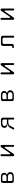

<svg xmlns="http://www.w3.org/2000/svg" viewBox="3229 -3758 542 7040"><g transform="rotate(-90 3500.0 -238.0)"><path d="M678.7 -46.9Q710 -78.1 710 -130.9Q710 -210.9 628.9 -247.1L611.3 -254.9Q636.7 -269.5 642.6 -273.4Q668.9 -293.9 678.7 -317.4Q685.5 -334 685.5 -353.5Q685.5 -405.3 656.2 -434.6Q616.2 -474.6 518.6 -474.6H380.9Q352.5 -474.6 333 -455.1Q313.5 -435.5 313.5 -408.2V-69.3Q313.5 -41 333 -21.5Q352.5 -2 380.9 -2H530.3Q635.7 -3.9 678.7 -46.9ZM616.2 -349.6Q616.2 -299.8 576.2 -281.2Q553.7 -270.5 518.6 -270.5H382.8V-384.8Q383.8 -402.3 394 -412.6Q404.3 -422.9 422.9 -423.8H518.6Q605.5 -423.8 615.2 -364.3Q616.2 -357.4 616.2 -349.6ZM382.8 -218.8H510.7Q578.1 -218.8 602.5 -205.1Q640.6 -186.5 640.6 -135.7Q640.6 -101.6 620.1 -81.1Q592.8 -53.7 531.2 -53.7H422.9Q388.7 -54.7 383.8 -86.9Q382.8 -89.8 382.8 -92.8Z M1636.7 -312.5V-27.3Q1636.7 6.8 1663.1 10.7Q1667 11.7 1671.9 11.7Q1688.5 11.7 1696.3 3.9Q1706.1 -5.9 1706.1 -27.3V-438.5Q1706.1 -466.8 1694.3 -478.5Q1683.6 -489.3 1664.1 -489.3Q1636.7 -489.3 1619.1 -462.9Q1404.3 -150.4 1403.3 -148.4Q1394.5 -137.7 1385.3 -137.7Q1376 -137.7 1371.6 -142.1Q1367.2 -146.5 1365.7 -151.9Q1364.3 -157.2 1364.3 -164.1V-450.2Q1364.3 -471.7 1355.5 -480.5Q1346.7 -489.3 1329.1 -489.3Q1311.5 -489.3 1302.7 -480.5Q1293.9 -471.7 1293.9 -450.2V-39.1Q1293.9 -10.7 1305.7 1Q1316.4 11.7 1336.4 11.7Q1356.4 11.7 1370.1 -2.9L1380.9 -14.6L1597.7 -330.1Q1605.5 -339.8 1616.2 -339.8Q1624 -339.8 1628.9 -335L1632.8 -330.1Q1636.7 -323.2 1636.7 -312.5Z M2331.1 -349.6Q2331.1 -259.8 2438.5 -237.3L2482.4 -227.5L2438.5 -217.8Q2390.6 -207 2373 -190.4Q2354.5 -173.8 2331.1 -133.8Q2307.6 -93.8 2291 -58.6Q2273.4 -20.5 2272.5 -11.7Q2272.5 -1 2278.3 4.9Q2286.1 12.7 2306.6 12.7Q2328.1 12.7 2341.8 -10.7L2415 -156.2Q2449.2 -201.2 2529.3 -203.1H2636.7V-26.4Q2636.7 -4.9 2645.5 3.9Q2654.3 12.7 2671.4 12.7Q2688.5 12.7 2696.3 4.9Q2706.1 -4.9 2706.1 -26.4V-407.2Q2706.1 -434.6 2686 -454.6Q2666 -474.6 2635.7 -474.6H2492.2Q2413.1 -473.6 2371.1 -438.5L2364.3 -431.6Q2331.1 -398.4 2331.1 -349.6ZM2636.7 -254.9H2512.7Q2451.2 -254.9 2422.9 -283.2Q2400.4 -305.7 2400.4 -343.8Q2400.4 -375 2419.9 -394.5Q2448.2 -422.9 2518.6 -422.9H2585.9Q2610.4 -421.9 2623 -409.2Q2635.7 -396.5 2636.7 -372.1Z M3678.7 -46.9Q3710 -78.1 3710 -130.9Q3710 -210.9 3628.9 -247.1L3611.3 -254.9Q3636.7 -269.5 3642.6 -273.4Q3668.9 -293.9 3678.7 -317.4Q3685.5 -334 3685.5 -353.5Q3685.5 -405.3 3656.2 -434.6Q3616.2 -474.6 3518.6 -474.6H3380.9Q3352.5 -474.6 3333 -455.1Q3313.5 -435.5 3313.5 -408.2V-69.3Q3313.5 -41 3333 -21.5Q3352.5 -2 3380.9 -2H3530.3Q3635.7 -3.9 3678.7 -46.9ZM3616.2 -349.6Q3616.2 -299.8 3576.2 -281.2Q3553.7 -270.5 3518.6 -270.5H3382.8V-384.8Q3383.8 -402.3 3394 -412.6Q3404.3 -422.9 3422.9 -423.8H3518.6Q3605.5 -423.8 3615.2 -364.3Q3616.2 -357.4 3616.2 -349.6ZM3382.8 -218.8H3510.7Q3578.1 -218.8 3602.5 -205.1Q3640.6 -186.5 3640.6 -135.7Q3640.6 -101.6 3620.1 -81.1Q3592.8 -53.7 3531.2 -53.7H3422.9Q3388.7 -54.7 3383.8 -86.9Q3382.8 -89.8 3382.8 -92.8Z M4636.7 -312.5V-27.3Q4636.7 6.8 4663.1 10.7Q4667 11.7 4671.9 11.7Q4688.5 11.7 4696.3 3.9Q4706.1 -5.9 4706.1 -27.3V-438.5Q4706.1 -466.8 4694.3 -478.5Q4683.6 -489.3 4664.1 -489.3Q4636.7 -489.3 4619.1 -462.9Q4404.3 -150.4 4403.3 -148.4Q4394.5 -137.7 4385.3 -137.7Q4376 -137.7 4371.6 -142.1Q4367.2 -146.5 4365.7 -151.9Q4364.3 -157.2 4364.3 -164.1V-450.2Q4364.3 -471.7 4355.5 -480.5Q4346.7 -489.3 4329.1 -489.3Q4311.5 -489.3 4302.7 -480.5Q4293.9 -471.7 4293.9 -450.2V-39.1Q4293.9 -10.7 4305.7 1Q4316.4 11.7 4336.4 11.7Q4356.4 11.7 4370.1 -2.9L4380.9 -14.6L4597.7 -330.1Q4605.5 -339.8 4616.2 -339.8Q4624 -339.8 4628.9 -335L4632.8 -330.1Q4636.7 -323.2 4636.7 -312.5Z M5637.7 -27.3Q5637.7 0 5653.3 7.8Q5661.1 11.7 5672.9 11.7Q5691.4 11.7 5700.2 2.9Q5710 -6.8 5710 -27.3V-407.2Q5710 -434.6 5689.5 -454.6Q5668.9 -474.6 5639.6 -474.6H5408.2Q5381.8 -474.6 5358.4 -457Q5336.9 -437.5 5336.9 -407.2V-92.8Q5336.9 -78.1 5328.1 -69.3Q5319.3 -60.5 5301.8 -59.6H5285.2Q5262.7 -59.6 5257.8 -44.9Q5255.9 -39.1 5255.9 -31.2Q5255.9 -15.6 5262.7 -8.8Q5269.5 -2 5286.1 -2H5335Q5386.7 -2 5401.4 -32.2Q5409.2 -46.9 5409.2 -68.4V-366.2Q5410.2 -390.6 5422.9 -403.8Q5435.5 -417 5460 -418H5586.9Q5611.3 -417 5624 -403.8Q5636.7 -390.6 5637.7 -366.2Z M6636.7 -312.5V-27.3Q6636.7 6.8 6663.1 10.7Q6667 11.7 6671.9 11.7Q6688.5 11.7 6696.3 3.9Q6706.1 -5.9 6706.1 -27.3V-438.5Q6706.1 -466.8 6694.3 -478.5Q6683.6 -489.3 6664.1 -489.3Q6636.7 -489.3 6619.1 -462.9Q6404.3 -150.4 6403.3 -148.4Q6394.5 -137.7 6385.3 -137.7Q6376 -137.7 6371.6 -142.1Q6367.2 -146.5 6365.7 -151.9Q6364.3 -157.2 6364.3 -164.1V-450.2Q6364.3 -471.7 6355.5 -480.5Q6346.7 -489.3 6329.1 -489.3Q6311.5 -489.3 6302.7 -480.5Q6293.9 -471.7 6293.9 -450.2V-39.1Q6293.9 -10.7 6305.7 1Q6316.4 11.7 6336.4 11.7Q6356.4 11.7 6370.1 -2.9L6380.9 -14.6L6597.7 -330.1Q6605.5 -339.8 6616.2 -339.8Q6624 -339.8 6628.9 -335L6632.8 -330.1Q6636.7 -323.2 6636.7 -312.5Z"/></g></svg>

Font: FakePearl
Style: ExtraLight
Weight: 300
Version: Version 1.2